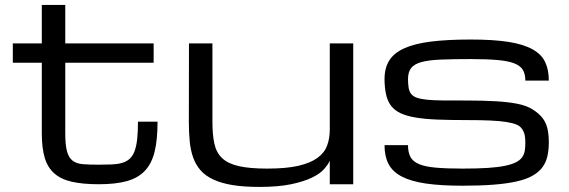

<svg xmlns="http://www.w3.org/2000/svg" viewBox="-20 -736 2275 767"><path d="M609.4 -250Q609.4 -178.2 597.7 -130.1Q585.9 -82 558.3 -53.2Q530.8 -24.4 485.8 -12.2Q440.9 0 375 0Q311 0 267.6 -9.8Q224.1 -19.5 197.3 -43Q170.4 -66.4 158.7 -105.5Q147 -144.5 147 -203.1V-485.4H31.2V-562.5H147V-716.3H240.7V-562.5H593.8V-485.4H240.7V-203.1Q240.7 -156.2 247.8 -130.9Q254.9 -105.5 270.5 -93.8Q286.1 -82 311.8 -80.1Q337.4 -78.1 374.5 -78.1Q403.8 -78.1 427 -79.1Q450.2 -80.1 467.5 -85.2Q484.9 -90.3 497.1 -100.8Q509.3 -111.3 516.8 -130.4Q524.4 -149.4 527.8 -178.5Q531.2 -207.5 531.2 -250Z M828.6 -562.5V-250Q828.6 -197.8 836.4 -161.9Q844.2 -126 867.7 -104Q891.1 -82 934.1 -72.3Q977.1 -62.5 1047.4 -62.5Q1123.5 -62.5 1172.1 -73.7Q1220.7 -85 1248.5 -105.5Q1276.4 -126 1286.9 -154.8Q1297.4 -183.6 1297.4 -218.8V-562.5H1391.1V0H1297.4V-93.8Q1290.5 -78.6 1274.4 -60.3Q1258.3 -42 1226.1 -26.4Q1193.8 -10.7 1142.8 0Q1091.8 10.7 1016.1 10.7Q953.1 10.7 908 3.2Q862.8 -4.4 831.3 -19.3Q799.8 -34.2 780.8 -56.2Q761.7 -78.1 751.5 -107.2Q741.2 -136.2 737.8 -171.9Q734.4 -207.5 734.4 -250L734.9 -562.5Z M1844.2 -256.3Q1898.9 -256.3 1937.5 -254.6Q1976.1 -252.9 2002.2 -248.8Q2028.3 -244.6 2043.5 -238.3Q2058.6 -231.9 2066.4 -219.5Q2074.2 -207 2076.4 -194.6Q2078.6 -182.1 2078.6 -166Q2078.6 -148.4 2076.4 -134Q2074.2 -119.6 2065.9 -107.9Q2057.6 -96.2 2041.5 -87.9Q2025.4 -79.6 1997.6 -73.7Q1969.7 -67.9 1928.5 -65.2Q1887.2 -62.5 1828.6 -62.5Q1764.2 -62.5 1721.9 -66.2Q1679.7 -69.8 1654.8 -80.1Q1629.9 -90.3 1619.9 -108.6Q1609.9 -127 1609.9 -156.2H1516.1Q1516.1 -111.8 1532 -81.1Q1547.9 -50.3 1584.5 -31Q1621.1 -11.7 1680.9 -2.9Q1740.7 5.9 1828.6 5.9Q1898.9 5.9 1951.9 1.7Q2004.9 -2.4 2043 -11Q2081.1 -19.5 2106.2 -33.4Q2131.3 -47.4 2146 -66.7Q2160.6 -85.9 2166.5 -111.1Q2172.4 -136.2 2172.4 -168Q2172.4 -199.7 2166.5 -223.9Q2160.6 -248 2146.2 -265.9Q2131.8 -283.7 2107.9 -298.8Q2084 -314 2047.4 -321.3Q2010.7 -328.6 1960.7 -331.5Q1910.6 -334.5 1844.2 -334.5Q1789.6 -334.5 1751 -334.7Q1712.4 -335 1686.3 -337.6Q1660.2 -340.3 1645 -345.7Q1629.9 -351.1 1622.1 -361.3Q1614.3 -371.6 1612.1 -387.5Q1609.9 -403.3 1609.9 -419.9Q1609.9 -448.2 1622.6 -464.4Q1635.3 -480.5 1664.6 -488.3Q1693.8 -496.1 1741.7 -498Q1789.6 -500 1859.9 -500Q1924.3 -500 1966.6 -496.3Q2008.8 -492.7 2033.7 -483.2Q2058.6 -473.6 2068.6 -457Q2078.6 -440.4 2078.6 -414.1H2172.4Q2172.4 -456.5 2158.2 -487.3Q2144 -518.1 2108.6 -538.3Q2073.2 -558.6 2012.9 -568.4Q1952.6 -578.1 1859.9 -578.1Q1766.1 -578.1 1700.7 -569.8Q1635.3 -561.5 1594.2 -542.7Q1553.2 -523.9 1534.7 -493.9Q1516.1 -463.9 1516.1 -419.9Q1516.1 -387.7 1522 -360.1Q1527.8 -332.5 1542 -313.7Q1556.2 -294.9 1580.3 -283.7Q1604.5 -272.5 1640.9 -266.4Q1677.2 -260.3 1727.5 -258.3Q1777.8 -256.3 1844.2 -256.3Z"/></svg>

Font: Michroma
Style: Regular
Weight: 400
Version: Version 1.000